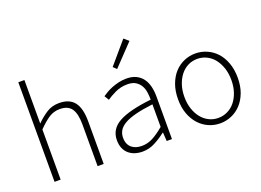

<svg xmlns="http://www.w3.org/2000/svg" viewBox="-110 -1022 1774 1303"><g transform="rotate(-20 777.0 -371.0)"><path d="M92 0V-719H136V-405Q174 -443 213 -467.5Q252 -492 302 -492Q377 -492 412 -447Q447 -402 447 -308V0H403V-302Q403 -379 377.5 -415.5Q352 -452 293 -452Q250 -452 215 -429.5Q180 -407 136 -362V0Z M725 12Q696 12 671 4Q646 -4 627 -20Q608 -36 597 -61Q586 -86 586 -120Q586 -200 660.5 -241.5Q735 -283 896 -301Q896 -328 892 -355.5Q888 -383 875 -404.5Q862 -426 840 -439.5Q818 -453 782 -453Q734 -453 694 -434Q654 -415 629 -397L609 -430Q622 -439 640.5 -450Q659 -461 682 -470Q705 -479 732 -485.5Q759 -492 788 -492Q830 -492 859 -477.5Q888 -463 906 -438Q924 -413 932 -379.5Q940 -346 940 -307V0H902L898 -62H895Q858 -33 815.5 -10.5Q773 12 725 12ZM733 -26Q775 -26 813 -46Q851 -66 896 -104V-267Q822 -258 771 -245Q720 -232 689 -214Q658 -196 644.5 -173Q631 -150 631 -122Q631 -96 639 -78Q647 -60 661 -48.5Q675 -37 693.5 -31.5Q712 -26 733 -26ZM753 -574 729 -597 863 -754 897 -725Z M1286 12Q1243 12 1204 -5Q1165 -22 1135.5 -54Q1106 -86 1088.5 -132.5Q1071 -179 1071 -239Q1071 -299 1088.5 -346.5Q1106 -394 1135.5 -426Q1165 -458 1204 -475Q1243 -492 1286 -492Q1329 -492 1368.5 -475Q1408 -458 1437.5 -426Q1467 -394 1484.5 -346.5Q1502 -299 1502 -239Q1502 -179 1484.5 -132.5Q1467 -86 1437.5 -54Q1408 -22 1368.5 -5Q1329 12 1286 12ZM1286 -27Q1322 -27 1353.5 -42.5Q1385 -58 1407.5 -86Q1430 -114 1443 -153Q1456 -192 1456 -239Q1456 -287 1443 -326Q1430 -365 1407.5 -393.5Q1385 -422 1353.5 -437.5Q1322 -453 1286 -453Q1250 -453 1219 -437.5Q1188 -422 1165.5 -393.5Q1143 -365 1130 -326Q1117 -287 1117 -239Q1117 -192 1130 -153Q1143 -114 1165.5 -86Q1188 -58 1219 -42.5Q1250 -27 1286 -27Z"/></g></svg>

Font: Giro Light
Style: Regular
Weight: 300
Designer: Paul D. Hunt
Foundry: Adobe Systems Incorporated
Version: Version 1.000;PS 1.0;hotconv 1.0.88;makeotf.lib2.5.647800